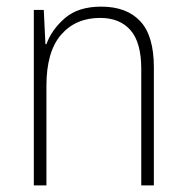

<svg xmlns="http://www.w3.org/2000/svg" viewBox="-20 -559 562 579"><path d="M285 -539Q362 -539 403 -495Q444 -451 444 -356V0H406V-351Q406 -431 373.5 -468Q341 -505 282 -505Q208 -505 164 -454Q120 -403 120 -300V0H82V-529H112L117 -426H120Q136 -470 176 -504.5Q216 -539 285 -539Z"/></svg>

Font: Noto Sans Hebrew SemiCondensed ExtraLight
Style: Regular
Weight: 200
Width: 4
Designer: Monotype Design Team
Foundry: Monotype Imaging Inc.
Version: Version 2.004; ttfautohint (v1.8.4.7-5d5b)